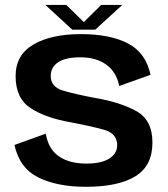

<svg xmlns="http://www.w3.org/2000/svg" viewBox="-20 -732 664 757"><path d="M318.5 4.5Q446 4.5 513.5 -36.8Q581 -78 581 -170Q581 -259.5 516.5 -294.5Q452 -329.5 356.5 -345.5Q279 -360 229.5 -374.5Q180 -389 180 -432.5Q180 -466.5 208.8 -486.2Q237.5 -506 297 -506Q360 -506 399.8 -476.5Q439.5 -447 450 -393L573.5 -437Q555 -524 484.5 -560.8Q414 -597.5 299 -597.5Q182 -597.5 111.8 -556.5Q41.5 -515.5 41.5 -432Q41.5 -344 101 -305.5Q160.5 -267 257.5 -250Q337.5 -235 389.8 -220.5Q442 -206 442 -159.5Q442 -126.5 410.8 -106.8Q379.5 -87 320.5 -87Q253.5 -87 212 -115.8Q170.5 -144.5 160.5 -205L37 -160.5Q57 -69 131.5 -32.2Q206 4.5 318.5 4.5ZM265 -615H355.5L462 -712.5H379L310.5 -645L241.5 -712.5H159Z"/></svg>

Font: Anybody UltraCondensed Thin SemiBold
Style: Regular
Weight: 600
Version: Version 1.111